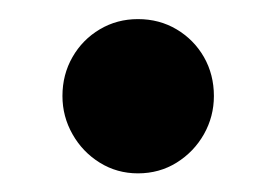

<svg xmlns="http://www.w3.org/2000/svg" viewBox="-20 -176 296 206"><path d="M128 10Q105.5 10 87 -1.5Q68.5 -13 57.8 -32Q47 -51 47 -73Q47 -96 57.8 -114.8Q68.5 -133.5 87 -144.5Q105.5 -155.5 128 -155.5Q151 -155.5 169.5 -144.5Q188 -133.5 198.8 -114.8Q209.5 -96 209.5 -73Q209.5 -51 198.8 -32Q188 -13 169.5 -1.5Q151 10 128 10Z"/></svg>

Font: Fraunces Medium
Style: Regular
Weight: 500
Version: Version 1.000;[b76b70a41]